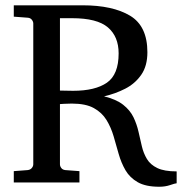

<svg xmlns="http://www.w3.org/2000/svg" viewBox="-20 -691 689 727"><path d="M583 16.1Q531.7 16.1 501.7 -1Q471.7 -18.1 455.3 -46.1Q439 -74.2 429.4 -107.9Q419.9 -141.6 410.2 -175Q400.4 -208.5 383.3 -236.6Q366.2 -264.6 335.4 -281.7Q304.7 -298.8 252 -298.8Q236.3 -298.8 222.4 -297.9Q208.5 -296.9 207 -296.9V-68.8Q207 -61.5 212.2 -54.7Q217.3 -47.9 228 -46.9L280.8 -43V0H32.2V-43L84 -46.9Q94.7 -47.9 100.3 -54.7Q106 -61.5 106 -68.8V-602.1Q106 -609.4 100.3 -616.5Q94.7 -623.5 84 -624L32.2 -627.9V-670.9H293Q406.7 -670.9 472.4 -631.6Q538.1 -592.3 538.1 -493.2Q538.1 -440.9 514.6 -407.5Q491.2 -374 453.9 -355Q416.5 -335.9 374 -326.2Q420.4 -314.9 446.5 -294.2Q472.7 -273.4 485.4 -247.1Q498 -220.7 504.4 -192.4Q510.7 -164.1 517.1 -137.2Q523.4 -110.4 536.4 -88.9Q549.3 -67.4 575.7 -54.7Q602.1 -42 648.9 -42V2.9Q642.6 3.4 624 9.8Q605.5 16.1 583 16.1ZM256.8 -347.2Q340.3 -347.2 384.8 -377.9Q429.2 -408.7 429.2 -488.8Q429.2 -552.7 388.4 -587.4Q347.7 -622.1 252.9 -622.1Q252.9 -622.1 242.2 -622.1Q231.4 -622.1 220 -622.1Q208.5 -622.1 207 -622.1V-348.1Q209.5 -348.1 227.3 -347.7Q245.1 -347.2 256.8 -347.2Z"/></svg>

Font: Charis
Style: Regular
Weight: 400
Designer: Walt Agee, Miriam Martin, Annie Olsen, Victor Gaultney, Lorna Priest, Alan Ward, Bob Hallissy, Martin Hosken, Sharon Cor
Foundry: SIL Global
Version: Version 7.000